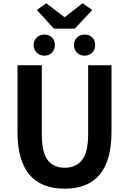

<svg xmlns="http://www.w3.org/2000/svg" viewBox="-20 -1139 787 1173"><path d="M375 13.7Q86.9 13.7 86.9 -333V-740.2H235.4V-320.3Q235.4 -209 271 -161.6Q306.6 -114.3 375 -114.3Q445.3 -114.3 481.9 -162.1Q518.6 -210 518.6 -320.3V-740.2H661.1V-333Q661.1 13.7 375 13.7ZM309.6 -963.9 205.1 -1078.1 262.7 -1119.1 372.1 -1035.2H377L484.4 -1119.1L543.9 -1078.1L436.5 -963.9ZM185.5 -864.3Q185.5 -891.6 204.1 -909.7Q222.7 -927.7 251 -927.7Q279.3 -927.7 297.4 -910.2Q315.4 -892.6 315.4 -864.3Q315.4 -835.9 297.4 -817.4Q279.3 -798.8 251 -798.8Q222.7 -798.8 204.1 -817.4Q185.5 -835.9 185.5 -864.3ZM431.6 -864.3Q431.6 -891.6 450.2 -909.7Q468.8 -927.7 497.1 -927.7Q525.4 -927.7 543.5 -910.2Q561.5 -892.6 561.5 -864.3Q561.5 -835.9 543.5 -817.4Q525.4 -798.8 497.1 -798.8Q468.8 -798.8 450.2 -817.4Q431.6 -835.9 431.6 -864.3Z"/></svg>

Font: Gen Shin Gothic Bold
Style: Bold
Weight: 700
Designer: [Source Han Sans]
Ryoko NISHIZUKA  (kana & ideographs); Paul D. Hunt (Latin, Greek & Cyrillic); Wenlong ZHANG  (bopomofo
Version: Version 1.002.20150607